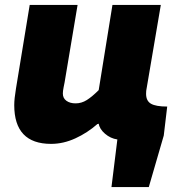

<svg xmlns="http://www.w3.org/2000/svg" viewBox="-20 -573 755 782"><path d="M382 -70Q382 -73 381 -68H377Q336 -32 287 -9.5Q238 13 188 13Q38 13 38 -145Q38 -170 45 -212L101 -553H296L243 -237Q243 -237 239 -217Q236 -202 236 -192Q236 -173 250.5 -162.5Q265 -152 288 -152Q312 -152 333.5 -165.5Q355 -179 382 -206L438 -553H635L576 -206Q576 -205 575.5 -202.5Q575 -200 575 -191Q575 -162 595 -150.5Q615 -139 661 -139L647 -21L586 189H434L458 -5Q430 -9 407.5 -28.5Q385 -48 382 -70Z"/></svg>

Font: Nebula Sans Black
Style: Regular
Weight: 900
Italic angle: -9°
Designer: Paul D. Hunt for Adobe (as Source Sans)
Foundry: Nebula Entertainment & Broadcasting LLC
Version: Version 1.010